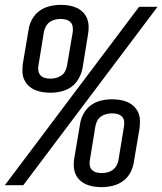

<svg xmlns="http://www.w3.org/2000/svg" viewBox="-30 -763 669 791"><path d="M179 -381Q162 -381 145.5 -383.5Q129 -386 114 -392.5Q99 -399 87.5 -410Q76 -421 69.5 -435.5Q63 -450 62.5 -466.5Q62 -483 64 -500L88 -642Q91 -663 102.5 -684Q114 -705 133 -718.5Q152 -732 175 -737.5Q198 -743 219 -743Q236 -743 252.5 -740.5Q269 -738 284 -731.5Q299 -725 310.5 -714Q322 -703 328 -688.5Q334 -674 335 -657.5Q336 -641 333 -624L310 -482Q306 -461 294.5 -440Q283 -419 264.5 -405.5Q246 -392 223 -386.5Q200 -381 179 -381ZM66 0H-10L266 -367L543 -735H619L342 -367ZM178 -439Q189 -439 201 -442Q213 -445 223 -452Q233 -459 238.5 -470Q244 -481 246 -492L270 -633Q271 -644 269 -655Q267 -666 259 -673Q251 -680 240.5 -682.5Q230 -685 219 -685Q208 -685 196 -682Q184 -679 174.5 -672Q165 -665 159 -654Q153 -643 151 -632L128 -491Q126 -480 128.5 -469Q131 -458 138.5 -451Q146 -444 156.5 -441.5Q167 -439 178 -439ZM390 8Q373 8 356.5 5.5Q340 3 325 -3.5Q310 -10 298.5 -21Q287 -32 281 -46.5Q275 -61 274 -77.5Q273 -94 276 -111L300 -253Q303 -274 314.5 -295Q326 -316 344.5 -329.5Q363 -343 386 -348.5Q409 -354 430 -354Q447 -354 463.5 -351.5Q480 -349 495 -342.5Q510 -336 521.5 -325Q533 -314 539.5 -299.5Q546 -285 546.5 -268.5Q547 -252 545 -235L521 -93Q518 -72 506.5 -51Q495 -30 476 -16.5Q457 -3 434 2.5Q411 8 390 8ZM390 -50Q401 -50 413 -53Q425 -56 434.5 -63Q444 -70 450 -81Q456 -92 458 -103L481 -244Q483 -255 481 -266Q479 -277 471 -284Q463 -291 452.5 -293.5Q442 -296 431 -296Q420 -296 408 -293Q396 -290 386 -283Q376 -276 370.5 -265Q365 -254 363 -243L340 -102Q338 -91 340 -80Q342 -69 350 -62Q358 -55 368.5 -52.5Q379 -50 390 -50Z"/></svg>

Font: Iosevka Aile Light Oblique
Style: Regular
Weight: 300
Italic angle: -9°
Designer: Belleve Invis
Foundry: Belleve Invis
Version: Version 31.1.0; ttfautohint (v1.8.4)